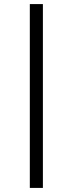

<svg xmlns="http://www.w3.org/2000/svg" viewBox="-20 -774 356 940"><path d="M126 146V-754H190V146Z"/></svg>

Font: Caladea
Style: Regular
Weight: 400
Designer: Carolina Giovagnoli and Andres Torresi
Foundry: Carolina Giovagnoli and Andres Torresi
Version: Version 1.002